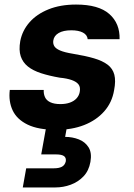

<svg xmlns="http://www.w3.org/2000/svg" viewBox="-20 -558 590 843"><path d="M228 12Q148 12 101 -11Q54 -34 35.5 -73.5Q17 -113 23 -163H172Q171 -146 177.5 -131.5Q184 -117 201 -109Q218 -101 245 -101Q269 -101 287 -107.5Q305 -114 316 -126Q327 -138 330 -154Q334 -175 325 -187Q316 -199 295 -206.5Q274 -214 242 -217Q196 -225 160.5 -236.5Q125 -248 102.5 -266Q80 -284 71 -311Q62 -338 69 -378Q78 -424 109.5 -460Q141 -496 193 -517Q245 -538 314 -538Q413 -538 460 -496.5Q507 -455 505 -386H365Q363 -405 344 -415Q325 -425 293 -425Q258 -425 237.5 -413Q217 -401 214 -380Q212 -367 218 -356Q224 -345 243.5 -336.5Q263 -328 300 -322Q355 -313 392.5 -302Q430 -291 452.5 -274Q475 -257 482 -230Q489 -203 481 -162Q472 -108 437.5 -69Q403 -30 349.5 -9Q296 12 228 12ZM80 265 95 181H216Q239 181 252 174Q265 167 269 150Q271 134 260.5 127Q250 120 227 120H161L184 -7H275L266 43Q298 43 326 54Q354 65 369 89Q384 113 377 153Q370 192 346.5 216.5Q323 241 290.5 253Q258 265 223 265Z"/></svg>

Font: DM Sans 9pt Black
Style: Italic
Weight: 900
Italic angle: -10°
Version: Version 4.004;gftools[0.9.30]